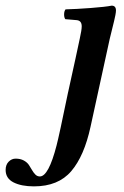

<svg xmlns="http://www.w3.org/2000/svg" viewBox="-122 -456 439 679"><path d="M145 -249 160.2 -319.8Q167 -350.6 167 -362.8Q167 -383.3 148.9 -384.8L108.9 -388.2Q104.5 -394.5 104.7 -405.8Q105 -417 109.9 -422.9Q147 -423.8 198.7 -427.7Q250.5 -431.6 272.9 -436Q288.1 -436 288.1 -418.9Q288.1 -413.1 286.1 -402.6Q284.2 -392.1 281.5 -381.6Q278.8 -371.1 274.2 -351.8Q269.5 -332.5 266.1 -318.8L198.2 -7.8Q175.8 95.7 129.9 149.4Q84 203.1 -2 203.1Q-46.4 203.1 -74.2 189Q-102.1 174.8 -102.1 145Q-102.1 126.5 -91.3 115.7Q-80.6 105 -66.9 105Q-49.8 105 -37.8 111.6Q-25.9 118.2 -19.8 127.4Q-13.7 136.7 -8.5 145.8Q-3.4 154.8 3.2 161.4Q9.8 168 19 168Q49.8 168 78.1 58.1Q86.9 24.9 118.7 -129.4Q119.1 -129.9 119.1 -130.9Z"/></svg>

Font: Common Serif SemiBold
Style: Italic
Weight: 600
Italic angle: -12°
Designer: Philipp H. Poll, Khaled Hosny
Foundry: Stefan Peev, Context Ltd.
Version: Version 1.026